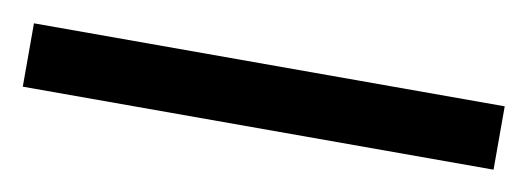

<svg xmlns="http://www.w3.org/2000/svg" viewBox="-28 -890 533 194"><g transform="rotate(10 238.5 -792.5)"><path d="M480 -760H-3V-825H480Z"/></g></svg>

Font: Noto Sans Telugu SemiCondensed
Style: Regular
Weight: 400
Width: 4
Designer: Jelle Bosma - Monotype Design Team
Foundry: Monotype Imaging Inc.
Version: Version 2.005; ttfautohint (v1.8.4.7-5d5b)